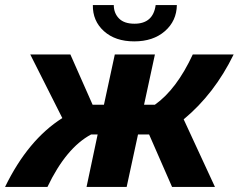

<svg xmlns="http://www.w3.org/2000/svg" viewBox="-64 -741 946 761"><path d="M304 -721H387Q387 -689 407.5 -668Q428 -647 469 -647Q543 -647 553 -721H637Q636 -658 589.5 -617.5Q543 -577 468 -577Q393 -577 348 -617.5Q303 -658 304 -721ZM-44 0Q47 -187 183 -273L56 -525H215L303 -326H348L391 -525H550L507 -326H550Q636 -387 700 -525H862Q786 -369 664 -268L788 0H618L527 -208H483L438 0H279L323 -208H297Q198 -155 124 0Z"/></svg>

Font: Raleway-v4020 ExtraBold
Style: Italic
Weight: 800
Italic angle: -12°
Designer: Matt McInerney, Pablo Impallari, Rodrigo Fuenzalida
Foundry: Matt McInerney, Pablo Impallari, Rodrigo Fuenzalida
Version: Version 4.020;PS 004.020;hotconv 1.0.88;makeotf.lib2.5.64775